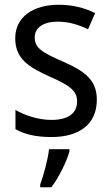

<svg xmlns="http://www.w3.org/2000/svg" viewBox="-20 -566 468 807"><path d="M387 -147C387 -231 334 -268 245 -307C156 -346 126 -364 126 -409C126 -449 161 -475 223 -475C268 -475 311 -462 350 -443L380 -511C335 -533 285 -546 227 -546C118 -546 44 -494 44 -405C44 -319 100 -284 191 -243C279 -205 304 -181 304 -140C304 -92 270 -62 196 -62C140 -62 82 -82 45 -104V-23C82 -2 130 10 196 10C314 10 387 -44 387 -147ZM272 70V61H186C182 103 162 175 149 209V221H196C228 179 261 111 272 70Z"/></svg>

Font: Noto Sans Bengali SemiCondensed
Style: Regular
Weight: 400
Width: 4
Designer: Jelle Bosma - Monotype Design Team
Foundry: Monotype Imaging Inc.
Version: Version 2.003